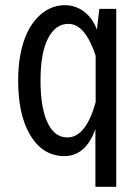

<svg xmlns="http://www.w3.org/2000/svg" viewBox="-20 -599 540 738"><path d="M346.7 119.1V-103Q309.6 1 227.1 1Q140.6 1 91.8 -87.4Q49.8 -163.1 49.8 -289.1Q49.8 -400.9 85.4 -475.1Q105.5 -516.6 134.8 -542Q177.2 -579.1 229.5 -579.1Q272 -579.1 306.2 -551.8Q336.4 -527.8 352.5 -484.9L361.8 -564.9H426.8V119.1ZM347.7 -384.8Q307.1 -507.3 243.2 -507.3Q193.8 -507.3 165 -452.1Q135.7 -396 135.7 -290Q135.7 -197.8 156.7 -142.1Q183.1 -70.8 239.3 -70.8Q310.1 -70.8 347.7 -206.1Z"/></svg>

Font: BIZ UDGothic
Style: Regular
Weight: 400
Monospace: yes
Designer: TypeBank Co., Ltd.
Foundry: Morisawa Inc.
Version: Version 1.05